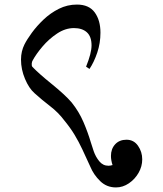

<svg xmlns="http://www.w3.org/2000/svg" viewBox="-20 -778 714 841"><path d="M378 -154Q382 -140 390.5 -115.5Q399 -91 415 -71.5Q431 -52 455 -52Q463 -52 473 -55Q466 -76 466 -95Q466 -126 484.5 -146Q503 -166 534 -166Q566 -166 584.5 -139.5Q603 -113 603 -80Q603 -49 587 -21Q571 7 544.5 25Q518 43 488 43Q447 43 418.5 15Q390 -13 376 -47Q356 -91 340.5 -124Q325 -157 307 -187Q289 -217 262 -250Q236 -285 199.5 -313Q163 -341 131 -370Q107 -391 89.5 -432.5Q72 -474 72 -517Q72 -536 76 -552.5Q80 -569 87 -583Q98 -605 119.5 -634.5Q141 -664 171 -692.5Q201 -721 238 -739.5Q275 -758 317 -758Q370 -758 395 -723.5Q420 -689 420 -635Q420 -589 406 -547.5Q392 -506 372 -476L357 -486Q381 -545 381 -579Q381 -618 360.5 -636.5Q340 -655 304 -655Q266 -655 230 -631Q194 -607 166 -574Q138 -541 123 -513Q120 -509 119 -499.5Q118 -490 122 -485Q151 -455 203 -413Q266 -362 294 -329Q326 -289 345.5 -243.5Q365 -198 378 -154Z"/></svg>

Font: Amiri
Style: Regular
Weight: 400
Designer: Khaled Hosny
Version: Version 0.114